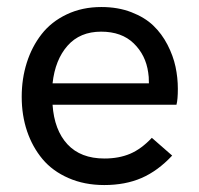

<svg xmlns="http://www.w3.org/2000/svg" viewBox="-20 -516 563 544"><path d="M275.4 8.3Q219.2 8.3 174.1 -11.5Q128.9 -31.2 100.3 -65.4Q71.8 -99.6 56.6 -144.5Q41.5 -189.5 41.5 -241.7Q41.5 -293 55.9 -338.4Q70.3 -383.8 97.9 -419.2Q125.5 -454.6 169.2 -475.3Q212.9 -496.1 267.1 -496.1Q314.5 -496.1 352.3 -481.4Q390.1 -466.8 414.3 -443.6Q438.5 -420.4 454.6 -389.2Q470.7 -357.9 477.3 -326.9Q483.9 -295.9 483.9 -264.2Q483.9 -233.9 480 -219.2H128.9Q133.8 -147.5 171.1 -107.2Q208.5 -66.9 275.9 -66.9Q316.9 -66.9 348.6 -80.3Q380.4 -93.8 410.2 -125.5L467.8 -75.2Q427.2 -31.7 381.1 -11.7Q335 8.3 275.4 8.3ZM128.9 -279.8H401.9Q401.9 -300.8 399.9 -310.5Q393.1 -359.9 358.9 -393.1Q324.7 -426.3 266.6 -426.3Q206.5 -426.3 171.4 -386.5Q136.2 -346.7 128.9 -279.8Z"/></svg>

Font: HK Grotesk Medium Legacy
Style: Regular
Weight: 500
Designer: Alfredo Marco Pradil
Foundry: Hanken Design Co.
Version: Version 2.022;PS 002.022;hotconv 1.0.88;makeotf.lib2.5.64775